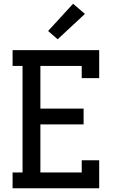

<svg xmlns="http://www.w3.org/2000/svg" viewBox="-20 -1002 640 1022"><path d="M47 0V-84H100V-651H47V-735H508V-586H415V-651H195V-424H425V-340H195V-84H415V-149H508V0ZM287 -793 236 -837 369 -982 432 -928Z"/></svg>

Font: Iosevka Etoile Medium
Style: Regular
Weight: 500
Designer: Belleve Invis
Foundry: Belleve Invis
Version: Version 22.1.2; ttfautohint (v1.8.4)